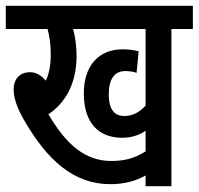

<svg xmlns="http://www.w3.org/2000/svg" viewBox="-20 -642 685 662"><path d="M571 -542H645V-622H0V-542H144C151 -517 155 -486 155 -455C155 -416 149 -387 138 -364C122 -382 105 -393 84 -393C44 -393 27 -365 27 -334C27 -305 38 -271 64 -226C143 -90 234 -7 360 -7C402 -7 443 -15 482 -37V0H571ZM409 -242C377 -242 355 -261 355 -317C355 -368 374 -397 412 -397C425 -397 440 -395 451 -391L458 -465C444 -469 424 -472 403 -472C320 -472 269 -415 269 -320C269 -217 321 -167 401 -167C433 -167 460 -176 482 -191V-120C440 -94 406 -87 363 -87C275 -87 209 -142 147 -248C202 -285 244 -349 244 -450C244 -483 239 -517 232 -542H482V-278C463 -257 439 -242 409 -242Z"/></svg>

Font: Noto Sans Devanagari UI ExtraCondensed Medium
Style: Regular
Weight: 500
Width: 2
Designer: Jelle Bosma - Monotype Design Team
Foundry: Monotype Imaging Inc.
Version: Version 2.003